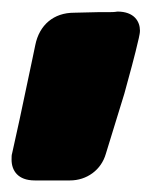

<svg xmlns="http://www.w3.org/2000/svg" viewBox="-46 -201 263 332"><path d="M75 111C104 111 129 93 137 65L169 -39C178 -72 187 -104 194 -135C195 -140 196 -144 196 -148C196 -164 186 -181 157 -181C152 -180 146 -180 141 -180H124L82 -179C47 -179 22 -158 15 -123L10 -99C3 -66 -4 -32 -12 5L-25 64C-26 67 -26 70 -26 75C-26 94 -15 111 14 111Z"/></svg>

Font: Bangerz
Style: Bold
Weight: 700
Designer: vernon adams
Foundry: Vernon Adams
Version: Version 2.10;December 28, 2023;FontCreator 13.0.0.2683 64-bi